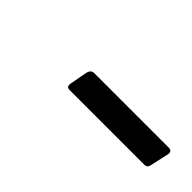

<svg xmlns="http://www.w3.org/2000/svg" viewBox="-5 -731 268 268"><g transform="rotate(45 129.0 -597.5)"><path d="M97 -577Q91 -577 92 -584L97 -611Q99 -618 105 -618H252Q259 -618 258 -611L252 -584Q251 -577 245 -577Z"/></g></svg>

Font: Sofia Sans Condensed Light
Style: Italic
Weight: 300
Italic angle: -9°
Version: Version 4.100